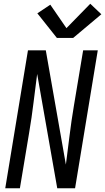

<svg xmlns="http://www.w3.org/2000/svg" viewBox="-20 -1003 560 1023"><path d="M8 0 129 -735H224L331 -126Q332 -136 333.5 -146Q335 -156 336 -165L350 -276Q355 -317 361 -358.5Q367 -400 374 -441L423 -735H501L380 0H285L178 -609Q177 -599 175.5 -589Q174 -579 173 -570L159 -459Q154 -418 148 -376.5Q142 -335 135 -294L86 0ZM283 -801 179 -932 248 -978 334 -853 461 -983 520 -927 370 -801Z"/></svg>

Font: Iosevka Curly Oblique
Style: Regular
Weight: 400
Italic angle: -9°
Monospace: yes
Designer: Belleve Invis
Foundry: Belleve Invis
Version: Version 11.1.0; ttfautohint (v1.8.3)